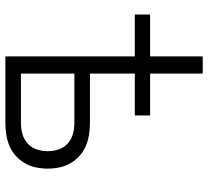

<svg xmlns="http://www.w3.org/2000/svg" viewBox="-50 -725 775 715"><g transform="rotate(90 337.5 -367.5)"><path d="M190 0V-482H34V-539H190V-735H254V-539H410V-482H254V-315H438Q460 -315 482 -311.5Q504 -308 524 -299.5Q544 -291 560.5 -276Q577 -261 588 -242Q599 -223 603.5 -201Q608 -179 608 -157Q608 -136 603.5 -114Q599 -92 588 -73Q577 -54 560.5 -39Q544 -24 524 -15.5Q504 -7 482 -3.5Q460 0 438 0ZM438 -58Q459 -58 479 -63.5Q499 -69 514.5 -83Q530 -97 536.5 -117Q543 -137 543 -157Q543 -178 536.5 -198Q530 -218 514.5 -232Q499 -246 479 -251.5Q459 -257 438 -257H254V-58Z"/></g></svg>

Font: Iosevka Aile Light
Style: Regular
Weight: 300
Designer: Belleve Invis
Foundry: Belleve Invis
Version: Version 27.3.5; ttfautohint (v1.8.4)